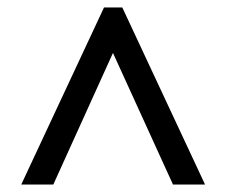

<svg xmlns="http://www.w3.org/2000/svg" viewBox="-20 -734 609 515"><path d="M37 -239 259 -714H308L530 -239H444L283 -592L123 -239Z"/></svg>

Font: Noto Serif Gujarati Black
Style: Regular
Weight: 900
Version: Version 2.102